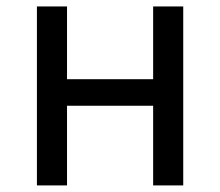

<svg xmlns="http://www.w3.org/2000/svg" viewBox="-20 -563 669 583"><path d="M92.1 0V-543.4H183.5V-322.5H445V-543.4H536.4V0H445V-241.9H183.5V0Z"/></svg>

Font: Shanggu Sans SC VF
Style: Regular
Weight: 250
Designer: GuiWonder
Version: Version 1.021